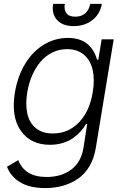

<svg xmlns="http://www.w3.org/2000/svg" viewBox="-20 -747 641 983"><path d="M212 215.9Q132.1 215.9 82.9 186.1Q33.7 156.2 16 106.5L73.5 72.8Q106.5 159.1 218.8 159.1Q293.7 159.1 344.3 121.6Q394.9 84.2 407.3 10.3L426.5 -112.6H420.8Q408.7 -92 392.9 -74.4Q377.1 -56.8 354.8 -40.7Q332.4 -24.5 301.8 -15.1Q271.3 -5.7 236.2 -5.7Q136.4 -5.7 86.1 -78.1Q35.9 -150.6 56.5 -274.1Q70 -356.2 108.3 -419.6Q146.7 -483 203.8 -517.9Q261 -552.9 327.8 -552.9Q444.6 -552.9 476.9 -441.4H483.3L500.4 -545.5H562.1L469.8 14.2Q461.3 65 438 104Q414.8 143.1 380.3 167.3Q345.9 191.4 303.4 203.7Q261 215.9 212 215.9ZM250.4 -63.6Q329.2 -63.6 383.9 -120Q438.6 -176.5 454.9 -275.2Q465.6 -339.5 454.4 -389Q443.2 -438.6 409.4 -467Q375.7 -495.4 323.5 -495.4Q283.4 -495.4 248.4 -478.3Q213.4 -461.3 187.9 -431.3Q162.3 -401.3 144.9 -361.5Q127.5 -321.7 119.7 -275.2Q109.4 -212 120 -164.8Q130.7 -117.5 163.9 -90.6Q197.1 -63.6 250.4 -63.6ZM441.8 -727.3H501.4Q492.9 -676.1 453.7 -644.7Q414.4 -613.3 357.2 -613.3Q300.4 -613.3 272 -644.7Q243.6 -676.1 252.1 -727.3H311.8Q306.8 -697.8 319.8 -679.7Q332.7 -661.6 365.4 -661.6Q398.1 -661.6 417.4 -679.7Q436.8 -697.8 441.8 -727.3Z"/></svg>

Font: Karasuma Gothic
Style: Light Italic
Weight: 300
Italic angle: 9.39998°
Designer: Rasmus Andersson / Ryoko Nishizuka
Foundry: rsms
Version: Version 1.00